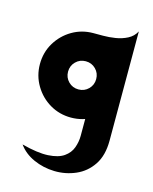

<svg xmlns="http://www.w3.org/2000/svg" viewBox="-88 -406 525 659"><g transform="rotate(15 174.5 -77.0)"><path d="M39 132Q96 147 132.5 145Q169 143 189 129Q209 115 216.5 94Q224 73 224 52V-128L324 -150V42Q324 95 301.5 128.5Q279 162 243 177.5Q207 193 167.5 192Q128 191 93.5 175.5Q59 160 39 132ZM324 -150 175 -300Q188 -300 209 -300Q230 -300 252.5 -303.5Q275 -307 294.5 -317Q314 -327 324 -346ZM175 0Q134 0 100 -20Q66 -40 45.5 -74.5Q25 -109 25 -150Q25 -192 45.5 -226Q66 -260 100 -280Q134 -300 175 -300Q216 -300 250 -280Q284 -260 304 -226Q324 -192 324 -150Q324 -109 304 -74.5Q284 -40 250 -20Q216 0 175 0ZM175 -100Q196 -100 210.5 -114.5Q225 -129 225 -150Q225 -171 210.5 -185.5Q196 -200 175 -200Q154 -200 139.5 -185.5Q125 -171 125 -150Q125 -129 139.5 -114.5Q154 -100 175 -100Z"/></g></svg>

Font: Reem Kufi Fun
Style: Regular
Weight: 400
Designer: Khaled Hosny
Version: Version 1.005